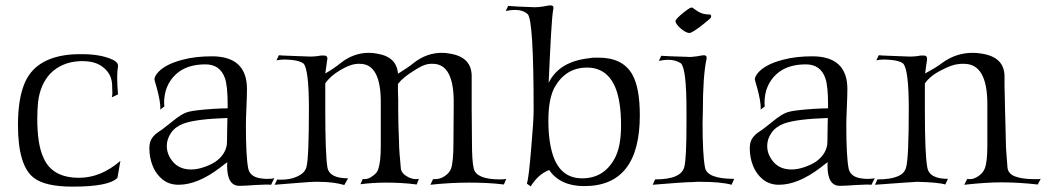

<svg xmlns="http://www.w3.org/2000/svg" viewBox="-20 -686 3901 716"><path d="M251 10Q148 10 106 -23Q47 -68 47 -220Q47 -325 76 -385Q119 -473 248 -483Q259 -484 268.5 -484Q278 -484 287 -484Q356 -484 401 -463Q420 -454 420 -441V-438Q417 -422 417 -397Q417 -372 420 -334L397 -323Q399 -329 399 -341Q399 -347 398.5 -355Q398 -363 398 -373Q395 -413 362 -437Q335 -458 288 -458H279Q210 -455 167 -411Q130 -371 122 -306Q119 -276 119 -243Q119 -197 124.5 -160.5Q130 -124 142 -98Q174 -23 275 -23Q356 -23 429 -86L418 -23Q387 10 251 10Z M873 7Q827 7 827 -67Q827 -70 827 -73.5Q827 -77 828 -81Q821 -77 814.5 -71.5Q808 -66 801 -61Q717 3 646 3Q611 3 586.5 -16.5Q562 -36 549.5 -67Q537 -98 537 -133Q537 -157 547 -171Q557 -185 571 -194Q585 -203 596 -212Q622 -233 638.5 -245.5Q655 -258 671 -265Q685 -271 714 -274.5Q743 -278 775 -280Q807 -282 829 -282V-295Q829 -365 819 -394Q801 -446 746 -446Q676 -446 636 -409Q592 -368 592 -302Q592 -298 592.5 -294.5Q593 -291 593 -289L577 -277L578 -282Q578 -309 565 -357Q556 -387 556 -390Q556 -399 565 -411Q591 -445 660 -463Q686 -470 713.5 -473Q741 -476 770 -476Q901 -476 901 -354Q901 -343 900.5 -326Q900 -309 899 -286Q898 -264 897.5 -247Q897 -230 897 -219Q897 -100 906 -56Q914 -24 959 -20Q965 -19 970.5 -19Q976 -19 980 -19Q996 -19 1003 -22L991 3Q981 2 966 2.5Q951 3 932 4Q892 7 873 7ZM693 -54Q715 -54 740 -62.5Q765 -71 782 -82Q820 -108 826 -147Q827 -164 827 -189.5Q827 -215 828 -246Q770 -244 729.5 -239Q689 -234 664 -225Q633 -213 617.5 -190Q602 -167 602 -142Q602 -109 626 -81.5Q650 -54 693 -54Z M1264 4Q1224 -8 1167 -8H1153Q1142 -8 1104.5 -5Q1067 -2 1004 3L1014 -17Q1017 -16 1021 -16Q1025 -16 1029 -16Q1061 -16 1084 -26Q1117 -39 1123 -64Q1132 -99 1132 -281Q1132 -426 1112 -449Q1098 -460 1063 -463Q1057 -463 1052 -463.5Q1047 -464 1042 -464Q1025 -464 1011 -461L1020 -480Q1028 -479 1057.5 -478Q1087 -477 1138 -475Q1143 -475 1150.5 -475.5Q1158 -476 1166 -477Q1175 -479 1180.5 -479Q1186 -479 1188 -479Q1201 -479 1201 -468Q1201 -464 1200 -462Q1199 -452 1197 -439.5Q1195 -427 1193 -412Q1207 -420 1222 -430Q1237 -440 1253 -453Q1300 -489 1356 -489Q1371 -489 1386 -486Q1460 -474 1464 -411Q1482 -422 1497.5 -432.5Q1513 -443 1525 -453Q1572 -489 1628 -489Q1643 -489 1658 -486Q1739 -473 1739 -402V-281L1740 -158Q1740 -123 1741.5 -97.5Q1743 -72 1747 -56Q1758 -17 1844 -17Q1853 -17 1859 -17.5Q1865 -18 1868 -19L1859 2Q1827 -2 1794.5 -3.5Q1762 -5 1729 -5Q1694 -5 1658 -3Q1622 -1 1585 3L1595 -18H1602Q1622 -18 1638 -29Q1656 -41 1662 -57Q1671 -83 1671 -154L1672 -298Q1674 -448 1594 -448Q1590 -448 1585.5 -448Q1581 -448 1576 -447Q1556 -444 1523 -422Q1505 -411 1490 -399Q1475 -387 1464 -373Q1464 -363 1464 -348Q1464 -333 1465 -313V-276Q1465 -224 1468 -158Q1468 -139 1470 -113.5Q1472 -88 1475 -56Q1478 -39 1498 -28Q1514 -18 1533 -18Q1535 -18 1537.5 -18.5Q1540 -19 1542 -19L1534 2Q1504 -2 1475.5 -3.5Q1447 -5 1419 -5Q1371 -5 1324 1L1333 -19Q1335 -18 1339 -18Q1355 -18 1370 -30Q1387 -41 1391 -57Q1400 -83 1400 -143V-298Q1402 -448 1322 -448Q1318 -448 1313.5 -448Q1309 -448 1304 -447Q1282 -444 1248 -424Q1211 -402 1193 -375V-275Q1193 -193 1195 -139.5Q1197 -86 1201 -62Q1208 -21 1278 -21Z M1959 9 1945 -1Q1952 -23 1961 -134Q1970 -235 1970 -276Q1970 -610 1948 -633Q1931 -649 1900 -649Q1892 -649 1883.5 -648Q1875 -647 1866 -645L1875 -664Q1887 -663 1912 -661.5Q1937 -660 1974 -659Q1988 -659 2007 -662Q2026 -666 2033 -666Q2044 -666 2044 -657Q2044 -653 2043 -651Q2039 -628 2035 -559Q2031 -490 2026 -377Q2065 -457 2178 -469Q2187 -471 2196 -471Q2205 -471 2213 -471Q2301 -471 2337 -410Q2366 -360 2366 -256Q2366 8 2159 8Q2069 8 2028 -52Q1988 -37 1959 9ZM2151 -21Q2231 -21 2271 -93Q2296 -136 2296 -219Q2296 -307 2275 -359Q2244 -434 2169 -434Q2091 -434 2049 -362Q2025 -319 2025 -236Q2025 -150 2046 -96Q2076 -21 2151 -21Z M2551 -563Q2538 -563 2517 -581Q2499 -598 2499 -607Q2499 -615 2530 -640Q2553 -658 2559 -658Q2563 -658 2570 -652Q2576 -648 2581 -644.5Q2586 -641 2591 -639Q2605 -632 2626 -632Q2632 -632 2632 -625Q2632 -621 2629 -618Q2626 -615 2618.5 -608.5Q2611 -602 2598 -592Q2561 -563 2551 -563ZM2414 3 2423 -17Q2521 -17 2532 -64Q2536 -79 2538 -119.5Q2540 -160 2540 -227V-276Q2540 -431 2519 -450Q2500 -463 2471 -463Q2464 -463 2455.5 -462Q2447 -461 2437 -459L2446 -478Q2458 -477 2483 -476Q2508 -475 2545 -474Q2552 -473 2560.5 -474Q2569 -475 2579 -476Q2590 -478 2596 -479Q2602 -480 2604 -480Q2615 -480 2615 -472V-467Q2608 -436 2604.5 -386Q2601 -336 2601 -268L2600 -227Q2600 -109 2609 -62Q2616 -19 2718 -19L2708 3Q2670 -8 2591 -8Q2585 -8 2578.5 -8Q2572 -8 2564 -7Q2548 -7 2510.5 -4.5Q2473 -2 2414 3Z M3112 7Q3066 7 3066 -67Q3066 -70 3066 -73.5Q3066 -77 3067 -81Q3060 -77 3053.5 -71.5Q3047 -66 3040 -61Q2956 3 2885 3Q2850 3 2825.5 -16.5Q2801 -36 2788.5 -67Q2776 -98 2776 -133Q2776 -157 2786 -171Q2796 -185 2810 -194Q2824 -203 2835 -212Q2861 -233 2877.5 -245.5Q2894 -258 2910 -265Q2924 -271 2953 -274.5Q2982 -278 3014 -280Q3046 -282 3068 -282V-295Q3068 -365 3058 -394Q3040 -446 2985 -446Q2915 -446 2875 -409Q2831 -368 2831 -302Q2831 -298 2831.5 -294.5Q2832 -291 2832 -289L2816 -277L2817 -282Q2817 -309 2804 -357Q2795 -387 2795 -390Q2795 -399 2804 -411Q2830 -445 2899 -463Q2925 -470 2952.5 -473Q2980 -476 3009 -476Q3140 -476 3140 -354Q3140 -343 3139.5 -326Q3139 -309 3138 -286Q3137 -264 3136.5 -247Q3136 -230 3136 -219Q3136 -100 3145 -56Q3153 -24 3198 -20Q3204 -19 3209.5 -19Q3215 -19 3219 -19Q3235 -19 3242 -22L3230 3Q3220 2 3205 2.5Q3190 3 3171 4Q3131 7 3112 7ZM2932 -54Q2954 -54 2979 -62.5Q3004 -71 3021 -82Q3059 -108 3065 -147Q3066 -164 3066 -189.5Q3066 -215 3067 -246Q3009 -244 2968.5 -239Q2928 -234 2903 -225Q2872 -213 2856.5 -190Q2841 -167 2841 -142Q2841 -109 2865 -81.5Q2889 -54 2932 -54Z M3243 3 3252 -17Q3349 -17 3359 -62Q3364 -79 3366.5 -134Q3369 -189 3369 -281Q3369 -427 3348 -449Q3335 -460 3299 -463Q3294 -463 3288.5 -463.5Q3283 -464 3278 -464Q3260 -464 3248 -461L3257 -480Q3265 -479 3294.5 -478Q3324 -477 3374 -475Q3380 -475 3387 -475.5Q3394 -476 3403 -477Q3411 -479 3417 -479Q3423 -479 3425 -479Q3437 -479 3437 -468V-462Q3435 -452 3433.5 -439.5Q3432 -427 3430 -412Q3450 -423 3466.5 -433Q3483 -443 3496 -453Q3546 -489 3608 -489Q3625 -489 3641 -486Q3726 -473 3726 -401Q3726 -385 3726 -366Q3726 -347 3727 -325L3728 -276Q3729 -250 3729.5 -220.5Q3730 -191 3731 -158Q3731 -139 3733 -114Q3735 -89 3737 -62Q3739 -38 3765.5 -28Q3792 -18 3836 -18Q3845 -18 3851 -18Q3857 -18 3861 -19L3850 2Q3814 -2 3780 -4Q3746 -6 3714 -6Q3657 -6 3576 3L3587 -19Q3589 -18 3598 -18Q3612 -18 3629 -29.5Q3646 -41 3652 -57Q3662 -81 3662 -143V-298Q3662 -448 3575 -448Q3571 -448 3565.5 -448Q3560 -448 3555 -447Q3541 -446 3525 -440Q3509 -434 3490 -424Q3468 -413 3453 -400.5Q3438 -388 3429 -375V-275Q3429 -109 3438 -62Q3445 -19 3515 -19L3505 2Q3480 -6 3401 -8Q3393 -8 3353.5 -5Q3314 -2 3243 3Z"/></svg>

Font: Gideon Roman
Style: Regular
Weight: 400
Designer: Robert E. Leuschke
Foundry: Robert E. Leuschke
Version: Version 2.010